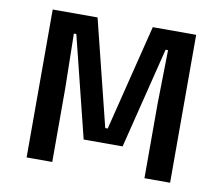

<svg xmlns="http://www.w3.org/2000/svg" viewBox="-70 -684 889 767"><g transform="rotate(10 375.0 -300.0)"><path d="M84 0V-600H266L373 -170H383L490 -600H666V0H562V-300L566 -520H556L454 -110H296L194 -520H184L188 -300V0Z"/></g></svg>

Font: Martian Mono SemiExpanded
Style: Regular
Weight: 400
Width: 6
Monospace: yes
Designer: Roman Shamin
Foundry: Evil Martians
Version: Version 1.000